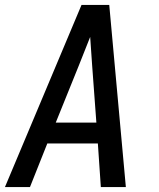

<svg xmlns="http://www.w3.org/2000/svg" viewBox="-20 -755 640 775"><path d="M0 0 309 -735H421L488 0H387L375 -176H171L101 0ZM369 -260 352 -490Q350 -519 348 -548Q346 -577 344 -606Q332 -577 321 -548Q310 -519 298 -490L205 -260Z"/></svg>

Font: Iosevka Custom Medium Oblique
Style: Regular
Weight: 500
Italic angle: -9°
Designer: Belleve Invis
Foundry: Belleve Invis
Version: Version 27.0.1